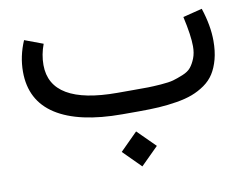

<svg xmlns="http://www.w3.org/2000/svg" viewBox="-67 -454 1002 768"><g transform="rotate(-10 434.0 -70.0)"><path d="M381.3 147.9 452.1 77.1 523.9 148.4 452.6 219.2ZM476.1 0H410.2Q233.4 0 140.6 -59.6Q47.9 -119.1 47.9 -236.3Q47.9 -299.3 74.2 -360.4L148.9 -332.5Q133.3 -291 133.3 -248.5Q133.8 -87.9 405.3 -87.9H472.7Q510.7 -87.9 530 -88.1Q549.3 -88.4 582.5 -90.8Q615.7 -93.3 633.1 -98.1Q650.4 -103 673.3 -112.3Q696.3 -121.6 707.5 -135.5Q718.8 -149.4 727.1 -170.4Q735.4 -191.4 735.4 -218.8Q735.4 -262.7 717.8 -340.8L795.9 -360.4Q819.8 -288.1 819.8 -226.1Q819.8 -184.6 811 -151.6Q802.2 -118.7 787.1 -95Q772 -71.3 747.6 -54.2Q723.1 -37.1 696 -26.9Q668.9 -16.6 631.8 -10.5Q594.7 -4.4 558.6 -2.2Q522.5 0 476.1 0Z"/></g></svg>

Font: Vazir FD-WOL
Style: FD-WOL
Weight: 400
Foundry: Based on Dejavu fonts, by Saber Rastikerdar
Version: Version 26.0.0